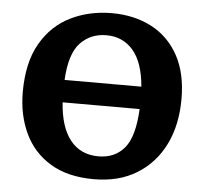

<svg xmlns="http://www.w3.org/2000/svg" viewBox="-52 -769 891 837"><g transform="rotate(5 393.5 -350.0)"><path d="M388 14Q274 14 198 -32Q122 -78 84.5 -158Q47 -238 47 -338Q47 -467 95 -550.5Q143 -634 224.5 -674Q306 -714 405 -714Q501 -714 576.5 -675.5Q652 -637 695.5 -559.5Q739 -482 739 -367Q739 -254 697 -168.5Q655 -83 576.5 -34.5Q498 14 388 14ZM224 -406H560Q551 -512 506 -564Q461 -616 389 -616Q320 -616 275 -568.5Q230 -521 224 -406ZM400 -87Q471 -87 513 -136.5Q555 -186 561 -308H224Q231 -201 276 -144Q321 -87 400 -87Z"/></g></svg>

Font: Literata 12pt
Style: Bold
Weight: 700
Designer: Latin by Veronika Burian and Jose Scaglione. Greek by Irene Vlachou. Cyrillic by Vera Evstafieva.
Foundry: TypeTogether
Version: Version 3.002